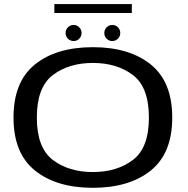

<svg xmlns="http://www.w3.org/2000/svg" viewBox="-20 -912 920 938"><path d="M433.5 5.5Q611.5 5.5 716.5 -78.8Q821.5 -163 821.5 -337.5Q821.5 -512.5 716.5 -597Q611.5 -681.5 433.5 -681.5Q255.5 -681.5 150.8 -597.2Q46 -513 46 -337.5Q46 -163 151 -78.8Q256 5.5 433.5 5.5ZM433.5 -71.5Q316 -71.5 238 -130.8Q160 -190 160 -337.5Q160 -486 238 -545.2Q316 -604.5 433.5 -604.5Q551.5 -604.5 629.5 -545.2Q707.5 -486 707.5 -337.5Q707.5 -190 629.5 -130.8Q551.5 -71.5 433.5 -71.5ZM340 -711.5Q356 -711.5 367.2 -723Q378.5 -734.5 378.5 -750.5Q378.5 -767 367.2 -778.5Q356 -790 340 -790Q323 -790 311.8 -778.5Q300.5 -767 300.5 -750.5Q300.5 -734.5 311.8 -723Q323 -711.5 340 -711.5ZM528 -711.5Q545 -711.5 556.2 -723Q567.5 -734.5 567.5 -750.5Q567.5 -767 556.2 -778.5Q545 -790 528 -790Q512.5 -790 501 -778.5Q489.5 -767 489.5 -750.5Q489.5 -734.5 500.8 -723Q512 -711.5 528 -711.5ZM245.5 -848.5H624V-892H245.5Z"/></svg>

Font: Anybody Expanded
Style: Regular
Weight: 400
Width: 7
Version: Version 1.113;gftools[0.9.25]